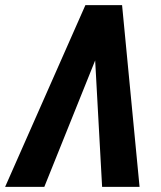

<svg xmlns="http://www.w3.org/2000/svg" viewBox="-62 -731 629 751"><path d="M336.9 -561 111.3 0H-42L272 -710.9H374.5ZM337.4 0 305.7 -577.1 318.8 -710.9H415.5L483.9 0Z"/></svg>

Font: Roboto Condensed
Style: Bold Italic
Weight: 700
Italic angle: -12°
Designer: Christian Robertson
Foundry: Google
Version: Version 3.0